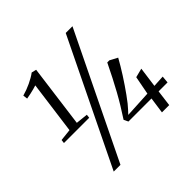

<svg xmlns="http://www.w3.org/2000/svg" viewBox="-212 -1012 1260 1260"><g transform="rotate(-45 418.0 -382.0)"><path d="M54 -337.5 136.5 -346.5 185.5 -713Q174 -709 157.8 -704.8Q141.5 -700.5 123.2 -696.5Q105 -692.5 86.5 -689.5L82.5 -721Q102.5 -726.5 122.5 -734Q142.5 -741.5 161.8 -750.5Q181 -759.5 198.2 -769.5Q215.5 -779.5 228.5 -789.5L262 -781.5L204.5 -346.5L288.5 -337.5L285.5 -312.5H51ZM570 -815H632.5L212 51H149.5ZM648 0 664 -113H450L435.5 -143.5Q461.5 -183 485.2 -222Q509 -261 531.8 -302.2Q554.5 -343.5 577.8 -388.8Q601 -434 626 -485.5H645.5L699 -457Q686 -433.5 670.2 -407Q654.5 -380.5 636.8 -353Q619 -325.5 600.8 -298.5Q582.5 -271.5 564.5 -246.5Q546.5 -221.5 530 -200.5Q515 -183 503.2 -169.5Q491.5 -156 480 -144.5L667.5 -154.5L692 -282.5L755 -298.5L736 -158L817.5 -162.5L813 -113H730L715.5 0Z"/></g></svg>

Font: Merriweather 72pt Light
Style: Italic
Weight: 300
Italic angle: -7.8°
Version: Version 2.101